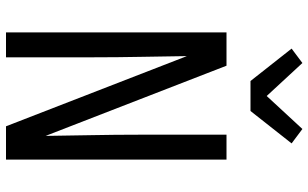

<svg xmlns="http://www.w3.org/2000/svg" viewBox="-214 -814 1028 640"><g transform="rotate(90 300.0 -494.0)"><path d="M88 0V-735H199L433 -132Q432 -209 430.5 -286.5Q429 -364 429 -441V-735H512V0H401L167 -603Q168 -526 169.5 -448.5Q171 -371 171 -294V0ZM250 -815 142 -952 190 -988 300 -869 410 -988 458 -952 350 -815Z"/></g></svg>

Font: Nova
Style: Regular
Weight: 400
Monospace: yes
Designer: Belleve Invis
Foundry: Belleve Invis
Version: Version 24.1.4; ttfautohint (v1.8.4)